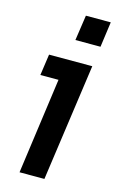

<svg xmlns="http://www.w3.org/2000/svg" viewBox="-110 -749 502 798"><g transform="rotate(15 140.5 -350.0)"><path d="M59 0 116 -413H38L51 -504H237L166 0ZM141 -591 157 -700H264L249 -591Z"/></g></svg>

Font: Finlandica Medium
Style: Italic
Weight: 500
Italic angle: -8°
Designer: Niklas Ekholm, Juho Hiilivirta, Jaakko Suomalainen
Foundry: Helsinki Type Studio
Version: Version 1.063